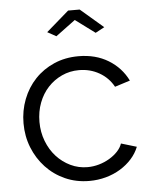

<svg xmlns="http://www.w3.org/2000/svg" viewBox="-53 -774 655 828"><g transform="rotate(-5 274.5 -360.0)"><path d="M175 -645 273 -730H323L422 -645L383 -624L298 -687L213 -624ZM39 -262Q39 -317 58 -366Q77 -415 111.5 -451.5Q146 -488 194 -509Q242 -530 300 -530Q374 -530 429 -496.5Q484 -463 512 -406L446 -385Q424 -425 384.5 -447.5Q345 -470 297 -470Q257 -470 222.5 -454Q188 -438 162.5 -410.5Q137 -383 122.5 -345Q108 -307 108 -262Q108 -218 123 -179Q138 -140 164 -111.5Q190 -83 224.5 -66.5Q259 -50 298 -50Q323 -50 347.5 -57Q372 -64 393 -76.5Q414 -89 429 -105Q444 -121 450 -139L517 -119Q506 -91 485 -67.5Q464 -44 435.5 -26.5Q407 -9 372.5 0.5Q338 10 301 10Q244 10 196 -11.5Q148 -33 113 -70.5Q78 -108 58.5 -157Q39 -206 39 -262Z"/></g></svg>

Font: Oxford Sans
Style: Regular
Weight: 400
Designer: Matt McInerney, Pablo Impallari, Rodrigo Fuenzalida
Foundry: Matt McInerney, Pablo Impallari, Rodrigo Fuenzalida
Version: Version 3.000g; ttfautohint (v1.5) -l 8 -r 28 -G 28 -x 14 -D